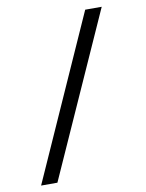

<svg xmlns="http://www.w3.org/2000/svg" viewBox="-86 -791 679 893"><g transform="rotate(-10 253.5 -345.0)"><path d="M457 -730 112 40H35L379 -730Z"/></g></svg>

Font: M PLUS 1p
Style: Regular
Weight: 400
Version: Version 1.062